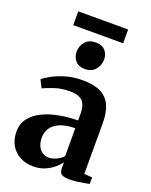

<svg xmlns="http://www.w3.org/2000/svg" viewBox="-166 -994 859 1092"><g transform="rotate(20 263.0 -448.0)"><path d="M172.5 10.5Q129.5 10.5 94.2 -7.5Q59 -25.5 38 -60.2Q17 -95 17 -144.5Q17 -191.5 43 -225.2Q69 -259 112.8 -280.2Q156.5 -301.5 211.5 -311.8Q266.5 -322 325 -322.5V-362Q325 -395 316 -417.2Q307 -439.5 285.8 -451Q264.5 -462.5 226.5 -462.5Q172.5 -462.5 131.5 -448.2Q90.5 -434 67 -423L43.5 -469.5Q58 -482.5 90.5 -500.5Q123 -518.5 169.2 -532.5Q215.5 -546.5 271.5 -546.5Q339 -546.5 381 -526Q423 -505.5 442.5 -463.2Q462 -421 462 -355V-48.5L510.5 -45.5V-6Q499.5 -3.5 479.8 0.2Q460 4 437 6.8Q414 9.5 392.5 9.5Q359.5 9.5 345 0.2Q330.5 -9 330.5 -38.5V-72Q320 -55.5 297.8 -36Q275.5 -16.5 244 -3Q212.5 10.5 172.5 10.5ZM240 -66.5Q261 -66.5 284.8 -77.5Q308.5 -88.5 325 -106V-275.5Q270 -275 234.2 -260Q198.5 -245 181.2 -219.5Q164 -194 164 -161Q164 -131.5 173.8 -110.2Q183.5 -89 200.8 -77.8Q218 -66.5 240 -66.5ZM259 -610.5Q222 -610.5 202.5 -633.2Q183 -656 183 -686.5Q183 -723 205.2 -748.5Q227.5 -774 268.5 -774H269.5Q306.5 -774 326 -752.2Q345.5 -730.5 345.5 -699.5Q345.5 -663.5 323.2 -637Q301 -610.5 260 -610.5ZM415.5 -906V-822.5H113.5V-906Z"/></g></svg>

Font: Merriweather 72pt
Style: Bold
Weight: 700
Version: Version 2.100